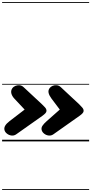

<svg xmlns="http://www.w3.org/2000/svg" viewBox="-25 -1349 870 1832"><path d="M380.5 -244.5 130.5 -68Q109.5 -53 85.5 -55.8Q61.5 -58.5 42.8 -72.8Q24 -87 18.5 -105.5Q12 -127.5 24 -148.8Q36 -170 66 -193L210 -303.5L112.5 -407.5Q89.5 -432 83.2 -458Q77 -484 92 -506Q102.5 -521.5 121.8 -529.5Q141 -537.5 162 -535.5Q183 -533.5 199.5 -518L375.5 -354Q388.5 -342 404 -325Q419.5 -308 418.5 -290Q418 -280 409 -269.5Q400 -259 380.5 -244.5ZM735 -244.5 485 -68Q464 -53 440 -55.8Q416 -58.5 397.5 -72.8Q379 -87 373.5 -105Q366.5 -127.5 379.2 -147.8Q392 -168 420.5 -193L545.5 -303.5L467 -407.5Q445 -437 439 -461.5Q433 -486 447.5 -507Q458.5 -522.5 477.8 -530.2Q497 -538 517.8 -535.5Q538.5 -533 554.5 -518L730.5 -354Q746 -339 760.5 -322Q775 -305 772.5 -287.5Q771.5 -279 763 -268.8Q754.5 -258.5 735 -244.5ZM380.5 -244.5 130.5 -68Q109.5 -53 85.5 -55.8Q61.5 -58.5 42.8 -72.8Q24 -87 18.5 -105.5Q12 -127.5 24 -148.8Q36 -170 66 -193L210 -303.5L112.5 -407.5Q89.5 -432 83.2 -458Q77 -484 92 -506Q102.5 -521.5 121.8 -529.5Q141 -537.5 162 -535.5Q183 -533.5 199.5 -518L375.5 -354Q388.5 -342 404 -325Q419.5 -308 418.5 -290Q418 -280 409 -269.5Q400 -259 380.5 -244.5ZM735 -244.5 485 -68Q464 -53 440 -55.8Q416 -58.5 397.5 -72.8Q379 -87 373.5 -105Q366.5 -127.5 379.2 -147.8Q392 -168 420.5 -193L545.5 -303.5L467 -407.5Q445 -437 439 -461.5Q433 -486 447.5 -507Q458.5 -522.5 477.8 -530.2Q497 -538 517.8 -535.5Q538.5 -533 554.5 -518L730.5 -354Q746 -339 760.5 -322Q775 -305 772.5 -287.5Q771.5 -279 763 -268.8Q754.5 -258.5 735 -244.5ZM-5 455H825.5V463H-5ZM-5 -16H825.5V0H-5ZM-5 -549H825.5V-541H-5ZM-5 -1329H825.5V-1321H-5Z"/></svg>

Font: Edu SA Dotted Guide
Style: Regular
Weight: 400
Designer: Tina and Corey Anderson, Eben Sorkin, Mirko Velimirovic
Foundry: Google for Education
Version: Version 2.000